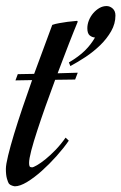

<svg xmlns="http://www.w3.org/2000/svg" viewBox="-55 -621 409 647"><path d="M207 -547.9Q201.2 -534.2 193.6 -515.1Q186 -496.1 177.2 -473.6Q168.5 -451.2 158.9 -425.8Q149.4 -400.4 139.2 -374L207 -376L198.2 -353L130.9 -352.1Q114.3 -307.6 98.6 -263.4Q83 -219.2 70.6 -181.2Q58.1 -143.1 50.5 -114.3Q43 -85.4 43 -71.8Q43 -63.5 44.9 -60.3Q46.9 -57.1 53.2 -57.1Q57.1 -57.1 69.6 -64.2Q82 -71.3 98.4 -84.5Q114.7 -97.7 132.6 -116.2Q150.4 -134.8 166 -157.2L176.8 -147Q159.7 -122.1 135.5 -95Q111.3 -67.9 85.9 -45.2Q60.5 -22.5 36.4 -7.8Q12.2 6.8 -4.9 6.8Q-7.3 6.8 -14.2 4.6Q-21 2.4 -24.9 -2Q-27.8 -5.9 -31.5 -18.6Q-35.2 -31.2 -35.2 -51.8Q-35.2 -65.9 -27.6 -97.2Q-20 -128.4 -7.6 -169.4Q4.9 -210.4 20.8 -257.6Q36.6 -304.7 53.2 -351.1L-2.9 -350.1L4.9 -371.1L60.1 -372.1L121.1 -537.1Q130.4 -540.5 144.5 -543Q158.7 -545.4 172.4 -547.4Q188.5 -549.3 205.1 -550.8Q205.1 -549.8 206.1 -549.3Q207 -548.8 207 -547.9ZM304.2 -600.6Q315.4 -600.6 324.7 -592.3Q334 -584 334 -568.8Q334 -541 319.6 -515.9Q305.2 -490.7 283 -469Q260.7 -447.3 233.9 -429.4Q207 -411.6 182.1 -398.4L177.2 -410.6Q210.4 -430.2 231 -450.4Q251.5 -470.7 265.1 -494.6Q255.4 -495.1 247.3 -501.7Q239.3 -508.3 239.3 -525.9Q239.3 -539.1 244.6 -552.5Q250 -565.9 259.3 -576.7Q268.6 -587.4 280 -594Q291.5 -600.6 304.2 -600.6Z"/></svg>

Font: Romanesco
Style: Regular
Weight: 400
Designer: Astigmatic (AOETI)
Foundry: Astigmatic (AOETI)
Version: Version 1.000